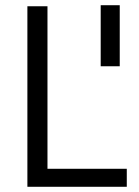

<svg xmlns="http://www.w3.org/2000/svg" viewBox="-20 -716 534 736"><path d="M439 -696V-462H366V-696ZM466 0H85V-692H162V-69H466Z"/></svg>

Font: Titillium Web
Style: Regular
Weight: 400
Version: Version 1.001;PS 57.000;hotconv 1.0.70;makeotf.lib2.5.55311